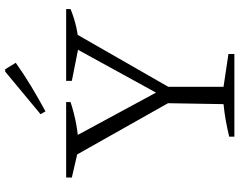

<svg xmlns="http://www.w3.org/2000/svg" viewBox="-112 -815 927 743"><g transform="rotate(-90 351.5 -443.5)"><path d="M341 -226 116 -625V-641H182L375 -284H354L550 -641H601V-629L370 -226ZM194 0V-20Q227 -28 258 -33.5Q289 -39 320 -42L324 -279H387V-42L514 -23V0ZM153 -602 36 -629V-651H328V-634Q286 -620 242 -612Q198 -604 153 -602ZM546 -602 410 -629V-651H688V-634Q654 -620 618.5 -612Q583 -604 546 -602ZM292 -731 281 -750 446 -887H455L480 -846Q435 -814 387.5 -785.5Q340 -757 292 -731Z"/></g></svg>

Font: Piazzolla Thin ExtraLight
Style: Regular
Weight: 250
Version: Version 2.005